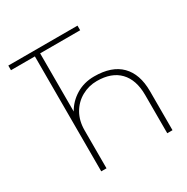

<svg xmlns="http://www.w3.org/2000/svg" viewBox="-169 -897 1017 1043"><g transform="rotate(-30 339.0 -375.0)"><path d="M618 -245V0H585V-240Q585 -335 536 -386Q487 -437 395 -437Q344 -437 300 -412.5Q256 -388 230 -343Q204 -298 204 -238V0H171V-721H21V-750H455V-721H204V-356Q231 -405 281 -435.5Q331 -466 395 -466Q505 -466 561.5 -409Q618 -352 618 -245Z"/></g></svg>

Font: Poiret One
Style: Regular
Weight: 400
Designer: Denis Masharov (denis.masharov@gmail.com), Cyreal (Charset Expansion)
Foundry: Denis Masharov
Version: Version 1.101